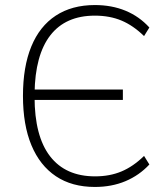

<svg xmlns="http://www.w3.org/2000/svg" viewBox="-20 -733 667 761"><path d="M356 8Q265 8 201.5 -34.5Q138 -77 104.5 -157.5Q71 -238 71 -353Q71 -468 104 -548.5Q137 -629 201 -671Q265 -713 356 -713Q423 -713 477.5 -690.5Q532 -668 572 -624L551 -590Q508 -632 461.5 -651.5Q415 -671 356 -671Q240 -671 179.5 -593Q119 -515 117 -363L99 -378H467V-337H98L117 -349Q117 -193 178.5 -113.5Q240 -34 357 -34Q415 -34 461.5 -53.5Q508 -73 551 -115L572 -81Q532 -38 477.5 -15Q423 8 356 8Z"/></svg>

Font: Nunito Sans 10pt SemiCondensed ExtraLight
Style: Regular
Weight: 250
Width: 4
Designer: Vernon Adams
Foundry: Vernon Adams
Version: Version 3.101;gftools[0.9.27]